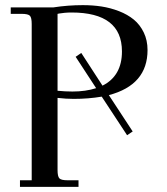

<svg xmlns="http://www.w3.org/2000/svg" viewBox="-20 -731 652 751"><path d="M22 -676.8V-702.1H189Q245.6 -710.9 304.2 -710.9Q342.3 -710.9 377.2 -705.6Q412.1 -700.2 445.6 -687.3Q479 -674.3 503.2 -654.5Q527.3 -634.8 542.2 -604.2Q557.1 -573.7 557.1 -535.2Q557.1 -398.9 405.8 -358.9L499 -216.8L477.1 -202.1L377.9 -353Q325.2 -344.2 268.1 -344.2Q238.3 -344.2 205.1 -348.1V-65.9Q205.1 -41 212.2 -33.4Q219.2 -25.9 244.1 -25.9H287.1V0H58.1V-25.9H104V-637.2Q104 -662.1 96.9 -669.4Q89.8 -676.8 64.9 -676.8ZM205.1 -376Q235.4 -373 263.2 -373Q315.4 -373 356 -386.2L275.9 -508.8L297.9 -523.9L380.9 -396Q457 -434.1 457 -529.8Q457 -682.1 259.8 -682.1Q246.6 -682.1 232.9 -680.9Q219.2 -679.7 211.9 -678.2L205.1 -676.8Z"/></svg>

Font: Dihjauti S
Style: Bold
Weight: 700
Designer: T. Christopher White
Version: Version 3.0.0